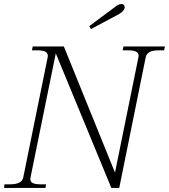

<svg xmlns="http://www.w3.org/2000/svg" viewBox="-32 -930 836 950"><path d="M410 -801 535 -894Q553 -910 569 -910Q576 -910 580.5 -906Q585 -902 585 -895Q585 -886 577.5 -877Q570 -868 558 -861L418 -786ZM-10 -18H17Q46 -18 62.5 -26Q79 -34 83 -52L204 -647Q207 -665 194.5 -673Q182 -681 153 -681H126L130 -700H284L537 -76L653 -647Q657 -665 644 -673Q631 -681 602 -681H575L579 -700H784L780 -681H754Q725 -681 709 -673Q693 -665 689 -647L558 0H519L244 -666L119 -52Q118 -49 118 -44Q118 -30 130.5 -24Q143 -18 169 -18H196L193 0H-12Z"/></svg>

Font: Taviraj ExtraLight
Style: Italic
Weight: 275
Italic angle: -12°
Designer: Katatrad Team
Foundry: CadsonDemak
Version: Version 1.001